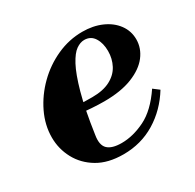

<svg xmlns="http://www.w3.org/2000/svg" viewBox="-112 -584 728 716"><g transform="rotate(-30 252.0 -225.5)"><path d="M228 11Q162 11 117.5 -15.5Q73 -42 50 -85Q27 -128 27 -177Q27 -230 51.5 -281Q76 -332 117.5 -373Q159 -414 212 -438Q265 -462 322 -462Q368 -462 404.5 -446Q441 -430 462 -401.5Q483 -373 483 -337Q483 -299 458.5 -267Q434 -235 385 -215.5Q336 -196 264 -196Q239 -196 210 -198Q181 -200 158.5 -203Q136 -206 130 -207L135 -242Q152 -235 173 -233.5Q194 -232 233 -232Q280 -232 310.5 -248Q341 -264 355.5 -291.5Q370 -319 370 -352Q370 -386 355.5 -409Q341 -432 313 -432Q296 -432 278 -419.5Q260 -407 241.5 -372.5Q223 -338 205 -273.5Q187 -209 172 -105Q165 -64 183 -46.5Q201 -29 243 -29Q292 -29 344 -54.5Q396 -80 442 -148L467 -129Q427 -64 365.5 -26.5Q304 11 228 11Z"/></g></svg>

Font: Libre Bodoni
Style: Bold Italic
Weight: 700
Italic angle: -13°
Version: Version 2.005;gftools[0.9.23]